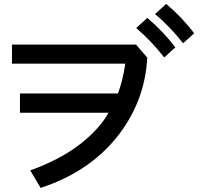

<svg xmlns="http://www.w3.org/2000/svg" viewBox="-20 -920 1040 963"><path d="M80.1 -354.5V-451.2H571.3Q594.7 -509.8 608.4 -600.6H40V-696.3H662.1L718.8 -630.9Q706.1 -406.2 565.4 -231.4Q424.8 -56.6 183.6 22.5L131.8 -65.4Q280.3 -119.1 378.9 -194.8Q477.5 -270.5 524.4 -354.5ZM757.8 -849.6 813.5 -900.4Q891.6 -835 954.1 -752.9L898.4 -703.1Q834 -785.2 757.8 -849.6ZM663.1 -779.3 718.8 -830.1Q796.9 -764.6 859.4 -682.6L803.7 -631.8Q737.3 -716.8 663.1 -779.3Z"/></svg>

Font: Gothic A1 SemiBold
Style: Regular
Weight: 600
Version: Version 2.50